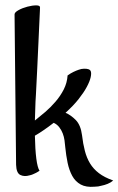

<svg xmlns="http://www.w3.org/2000/svg" viewBox="-20 -661 449 728"><path d="M228.5 -233.4Q249 -224.6 267.6 -205.6Q286.1 -186.5 291 -148.4Q294.9 -115.2 301.8 -88.9Q308.6 -62.5 321.3 -41.5Q334 -20.5 355 -4.4Q376 11.7 409.2 23.4Q400.4 31.2 388.2 36.1Q376 41 365.2 43Q352.5 46.9 338.9 46.9Q306.6 49.8 286.1 38.6Q265.6 27.3 253.9 5.9Q242.2 -15.6 236.3 -43.9Q230.5 -72.3 227.5 -102.5Q226.6 -115.2 224.6 -128.9Q222.7 -142.6 217.8 -155.3Q212.9 -168 204.6 -178.7Q196.3 -189.5 183.6 -195.3Q162.1 -178.7 144 -166.5Q126 -154.3 112.3 -146.5Q113.3 -93.8 117.7 -59.6Q122.1 -25.4 129.9 -13.7Q123 -8.8 116.2 -5.4Q109.4 -2 104.5 0Q97.7 2.9 91.8 3.9Q72.3 9.8 57.1 2.4Q42 -4.9 41 -36.1L35.2 -606.4Q35.2 -614.3 50.3 -622.6Q65.4 -630.9 84 -635.7Q102.5 -640.6 117.7 -640.6Q132.8 -640.6 131.8 -631.8Q128.9 -564.5 126 -504.9Q123 -445.3 121.1 -399.4Q118.2 -345.7 116.2 -301.8Q114.3 -275.4 113.8 -251Q113.3 -226.6 112.3 -204.1Q130.9 -218.8 151.4 -236.3Q171.9 -253.9 190.4 -275.4Q209 -296.9 221.7 -321.8Q234.4 -346.7 236.3 -375Q247.1 -382.8 258.3 -388.2Q269.5 -393.6 278.3 -396.5Q289.1 -400.4 297.9 -400.4Q320.3 -401.4 324.2 -390.6Q327.1 -382.8 323.7 -367.7Q320.3 -352.5 309.1 -331.5Q297.9 -310.5 278.3 -285.6Q258.8 -260.7 228.5 -233.4Z"/></svg>

Font: Rancho
Style: Regular
Weight: 400
Designer: Font Diner, Inc
Foundry: Font Diner, Inc
Version: Version 1.001